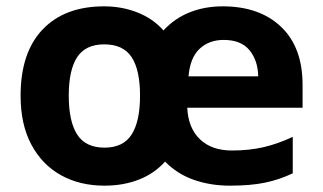

<svg xmlns="http://www.w3.org/2000/svg" viewBox="-20 -576 1018 606"><path d="M683 -556Q799 -556 867 -491.5Q935 -427 935 -308V-236H571Q574 -172 611 -136.5Q648 -101 712 -101Q767 -101 812 -111.5Q857 -122 904 -144V-29Q862 -9 816.5 0.5Q771 10 706 10Q644 10 591.5 -8.5Q539 -27 501 -66Q467 -28 418 -9Q369 10 310 10Q232 10 172.5 -23Q113 -56 79 -119.5Q45 -183 45 -274Q45 -410 114.5 -483Q184 -556 309 -556Q364 -556 413 -537Q462 -518 496 -480Q531 -518 578.5 -537Q626 -556 683 -556ZM309 -436Q250 -436 223.5 -395.5Q197 -355 197 -274Q197 -193 223.5 -151.5Q250 -110 310 -110Q369 -110 395.5 -151.5Q422 -193 422 -274Q422 -355 395.5 -395.5Q369 -436 309 -436ZM686 -450Q640 -450 610 -422Q580 -394 575 -335H795Q794 -385 767.5 -417.5Q741 -450 686 -450Z"/></svg>

Font: Noto Sans Tangsa
Style: Regular
Weight: 400
Designer: David Williams
Foundry: Google LLC
Version: Version 1.504